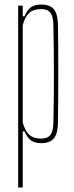

<svg xmlns="http://www.w3.org/2000/svg" viewBox="-20 -625 324 845"><path d="M60 200V-600H80V-553H88Q99.5 -581 116 -593Q132.5 -605 161 -605Q200 -605 217.2 -584Q234.5 -563 235 -514Q236 -474 236.2 -421.2Q236.5 -368.5 236.5 -310.2Q236.5 -252 236.2 -194.2Q236 -136.5 235 -86Q234.5 -37.5 217.2 -16.2Q200 5 161 5Q132.5 5 116 -7.2Q99.5 -19.5 88 -47H80V200ZM161 -15Q189.5 -15 202 -31.5Q214.5 -48 215 -86Q216.5 -154.5 217 -211.2Q217.5 -268 217.2 -317.8Q217 -367.5 216.5 -415.2Q216 -463 215 -514Q214.5 -552.5 202 -568.8Q189.5 -585 161 -585Q128 -585 109.2 -568.8Q90.5 -552.5 80 -514V-86Q90.5 -48 109.2 -31.5Q128 -15 161 -15Z"/></svg>

Font: Big Shoulders Display SC Thin
Style: Regular
Weight: 100
Designer: Patric King
Foundry: XO Type Co
Version: Version 2.002